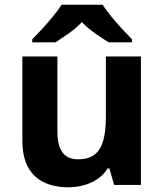

<svg xmlns="http://www.w3.org/2000/svg" viewBox="-20 -786 697 816"><path d="M579 -546V0H465L445 -70H437Q420 -42 393.5 -24.5Q367 -7 335 1.5Q303 10 269 10Q211 10 167 -11Q123 -32 99 -76Q75 -120 75 -190V-546H224V-227Q224 -169 245 -139Q266 -109 312 -109Q358 -109 383.5 -130Q409 -151 419.5 -191Q430 -231 430 -289V-546ZM416 -766Q430 -744 452.5 -716.5Q475 -689 499 -663Q523 -637 541 -619V-606H442Q416 -622 385 -643.5Q354 -665 328 -692Q302 -665 272 -644Q242 -623 216 -606H117V-619Q136 -638 159.5 -663.5Q183 -689 205.5 -716.5Q228 -744 242 -766Z"/></svg>

Font: Noto Sans Myanmar
Style: Regular
Weight: 400
Designer: Monotype Design Team
Foundry: Monotype Imaging Inc.
Version: Version 2.107